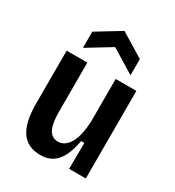

<svg xmlns="http://www.w3.org/2000/svg" viewBox="-186 -874 909 997"><g transform="rotate(30 269.0 -375.5)"><path d="M208 13Q132 13 94.5 -41Q57 -95 57 -207V-525H181V-230Q181 -160 198.5 -126.5Q216 -93 253 -93Q275 -93 292.5 -105.5Q310 -118 322.5 -141Q335 -164 342 -196Q349 -228 351 -266V-525H475V-213V0H375L376 -156H357Q346 -96 326.5 -59Q307 -22 278 -4.5Q249 13 208 13ZM123 -580V-677L266 -764L408 -677V-580L266 -667Z"/></g></svg>

Font: Bricolage Grotesque SemiCondensed SemiBold
Style: Regular
Weight: 600
Width: 4
Designer: Mathieu Triay
Foundry: Atelier Triay
Version: Version 1.001;gftools[0.9.33.dev8+g029e19f]